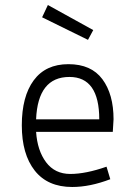

<svg xmlns="http://www.w3.org/2000/svg" viewBox="-20 -737 540 766"><path d="M433 -261 430 -211H124Q129 -136 164 -89.5Q199 -43 260.5 -43Q322 -43 405 -72L420 -22Q339 9 268 9Q170 9 118.5 -56.5Q67 -122 67 -237Q67 -352 114.5 -416.5Q162 -481 253 -481Q344 -481 388.5 -421Q433 -361 433 -261ZM257 -430Q131 -430 124 -261H376Q376 -430 257 -430ZM171 -717 352 -617 331 -578 148 -668Z"/></svg>

Font: Lekton
Style: Regular
Weight: 400
Designer: Paolo Mazzetti, Luciano Perondi, Raffaele Flato, Elena Papassissa, Emilio Macchia, Michela Povoleri, Tobias Seemiller, R
Version: Version 34.000